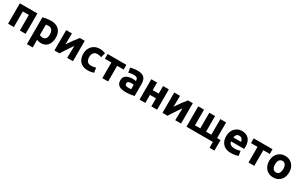

<svg xmlns="http://www.w3.org/2000/svg" viewBox="275 -2324 6671 4293"><g transform="rotate(30 3610.5 -177.5)"><path d="M70 0V-526H523V0H374V-402H219V0Z M663 185V-508Q690 -516 726.5 -523Q763 -530 802.5 -534Q842 -538 878 -538Q965 -538 1026 -504.5Q1087 -471 1119.5 -409Q1152 -347 1152 -263Q1152 -182 1125.5 -120.5Q1099 -59 1048 -24.5Q997 10 922 10Q863 10 812 -13V185ZM894 -116Q1000 -116 1000 -259Q1000 -328 969 -369.5Q938 -411 877 -411Q837 -411 812 -406V-137Q826 -128 848.5 -122Q871 -116 894 -116Z M1267 0V-526H1416Q1416 -426 1413.5 -348.5Q1411 -271 1411 -241Q1471 -329 1521.5 -399Q1572 -469 1620 -526H1746V0H1596Q1596 -67 1598 -131Q1600 -195 1601.5 -243Q1603 -291 1603 -311Q1565 -257 1526.5 -201Q1488 -145 1455 -93.5Q1422 -42 1398 0Z M2135 14Q2039 14 1978.5 -23Q1918 -60 1889.5 -122.5Q1861 -185 1861 -263Q1861 -339 1893.5 -402Q1926 -465 1986.5 -502.5Q2047 -540 2132 -540Q2174 -540 2209 -532.5Q2244 -525 2277 -511L2246 -392Q2225 -400 2200 -406Q2175 -412 2144 -412Q2078 -412 2045.5 -371Q2013 -330 2013 -263Q2013 -192 2043.5 -153Q2074 -114 2150 -114Q2177 -114 2208 -119Q2239 -124 2265 -135L2286 -13Q2260 -2 2221 6Q2182 14 2135 14Z M2504 0V-404H2336V-526H2821V-404H2653V0Z M3102 11Q3034 11 2983 -5.5Q2932 -22 2904 -60Q2876 -98 2876 -162Q2876 -224 2907.5 -260Q2939 -296 2990 -311.5Q3041 -327 3098 -327Q3127 -327 3149.5 -324.5Q3172 -322 3186 -318V-332Q3186 -370 3163 -393Q3140 -416 3083 -416Q3002 -416 2944 -395L2925 -515Q2951 -523 2999.5 -531.5Q3048 -540 3100 -540Q3188 -540 3238 -514Q3288 -488 3308.5 -439.5Q3329 -391 3329 -325V-15Q3297 -8 3240 1.5Q3183 11 3102 11ZM3112 -104Q3134 -104 3154 -105Q3174 -106 3186 -108V-221Q3177 -223 3159 -225Q3141 -227 3126 -227Q3084 -227 3054 -215Q3024 -203 3024 -166Q3024 -131 3047.5 -117.5Q3071 -104 3112 -104Z M3464 0V-526H3613V-330H3768V-526H3917V0H3768V-208H3613V0Z M4057 0V-526H4206Q4206 -426 4203.5 -348.5Q4201 -271 4201 -241Q4261 -329 4311.5 -399Q4362 -469 4410 -526H4536V0H4386Q4386 -67 4388 -131Q4390 -195 4391.5 -243Q4393 -291 4393 -311Q4355 -257 4316.5 -201Q4278 -145 4245 -93.5Q4212 -42 4188 0Z M5358 150V0H4676V-526H4825V-122H4962V-526H5111V-122H5247V-526H5396V-122H5485V150Z M5828 14Q5733 14 5671.5 -22Q5610 -58 5580 -120Q5550 -182 5550 -259Q5550 -352 5586.5 -414.5Q5623 -477 5680.5 -508.5Q5738 -540 5802 -540Q5914 -540 5979 -471.5Q6044 -403 6044 -270Q6044 -257 6043 -241.5Q6042 -226 6041 -214H5703Q5708 -168 5746 -141Q5784 -114 5848 -114Q5889 -114 5928.5 -121.5Q5968 -129 5993 -140L6013 -19Q5989 -7 5936.5 3.5Q5884 14 5828 14ZM5703 -316H5900Q5899 -341 5889 -364Q5879 -387 5858.5 -402Q5838 -417 5804 -417Q5753 -417 5731 -386Q5709 -355 5703 -316Z M6277 0V-404H6109V-526H6594V-404H6426V0Z M6918 14Q6841 14 6782.5 -21Q6724 -56 6691.5 -118.5Q6659 -181 6659 -264Q6659 -347 6692.5 -409Q6726 -471 6785 -505.5Q6844 -540 6918 -540Q6994 -540 7052 -505.5Q7110 -471 7143 -409Q7176 -347 7176 -264Q7176 -181 7144 -118.5Q7112 -56 7054.5 -21Q6997 14 6918 14ZM6918 -114Q6969 -114 6996.5 -154.5Q7024 -195 7024 -264Q7024 -333 6996.5 -372.5Q6969 -412 6918 -412Q6867 -412 6839 -372.5Q6811 -333 6811 -264Q6811 -195 6839 -154.5Q6867 -114 6918 -114Z"/></g></svg>

Font: Ubuntu Sans ExtraBold
Style: Regular
Weight: 800
Designer: Dalton Maag Ltd
Foundry: Dalton Maag Ltd
Version: Version 1.006; ttfautohint (v1.8.4.7-5d5b)